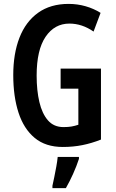

<svg xmlns="http://www.w3.org/2000/svg" viewBox="-20 -744 596 985"><path d="M291 -392H498V-28Q450 -9 402.5 0.5Q355 10 302 10Q214 10 158 -36.5Q102 -83 75 -166Q48 -249 48 -359Q48 -469 80 -551Q112 -633 175.5 -678.5Q239 -724 332 -724Q377 -724 419 -712Q461 -700 496 -678L460 -582Q401 -623 336 -623Q260 -623 214 -555.5Q168 -488 168 -356Q168 -280 182 -220.5Q196 -161 226 -126.5Q256 -92 306 -92Q330 -92 347 -95Q364 -98 382 -104V-289H291ZM385 71Q373 108 355 148Q337 188 318 221H249V209Q253 191 258.5 164.5Q264 138 269 110Q274 82 276 61H385Z"/></svg>

Font: Noto Sans Sinhala ExtraCondensed SemiBold
Style: Regular
Weight: 600
Width: 2
Designer: Jelle Bosma - Monotype Design Team
Foundry: Monotype Imaging Inc.
Version: Version 2.006; ttfautohint (v1.8.4.7-5d5b)